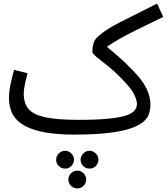

<svg xmlns="http://www.w3.org/2000/svg" viewBox="-20 -727 927 1067"><path d="M390 21 416 -61Q514 -61 577.5 -67Q641 -73 676.5 -84Q712 -95 726.5 -111.5Q741 -128 741 -149Q741 -172 723.5 -206Q706 -240 652 -294Q615 -332 578 -361Q541 -390 517 -410Q493 -430 493 -439Q493 -462 498.5 -482Q504 -502 514 -513Q554 -556 639.5 -599.5Q725 -643 853 -707L887 -633Q796 -589 738.5 -560.5Q681 -532 643.5 -510.5Q606 -489 574 -467Q691 -372 753.5 -296.5Q816 -221 816 -144Q816 -121 809 -97Q802 -73 778.5 -52Q755 -31 709 -14.5Q663 2 585 11.5Q507 21 390 21ZM390 21Q212 21 121 -26Q30 -73 30 -182Q30 -219 39 -260.5Q48 -302 58 -339L133 -320Q127 -298 119.5 -264.5Q112 -231 112 -205Q112 -153 138.5 -121.5Q165 -90 231 -75.5Q297 -61 416 -61L436 -11ZM342 210Q321 210 306.5 195.5Q292 181 292 161Q292 141 306.5 126Q321 111 342 111Q362 111 376.5 126Q391 141 391 161Q391 181 376.5 195.5Q362 210 342 210ZM478 210Q457 210 442.5 195.5Q428 181 428 161Q428 141 442.5 126Q457 111 478 111Q498 111 512.5 126Q527 141 527 161Q527 181 512.5 195.5Q498 210 478 210ZM410 320Q389 320 374.5 305.5Q360 291 360 271Q360 251 374.5 236Q389 221 410 221Q430 221 444.5 236Q459 251 459 271Q459 291 444.5 305.5Q430 320 410 320Z"/></svg>

Font: Noto IKEA Arabic
Style: Regular
Weight: 400
Designer: Monotype Design Team
Foundry: Monotype Imaging Inc.
Version: Version 1.200